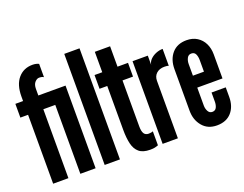

<svg xmlns="http://www.w3.org/2000/svg" viewBox="-114 -963 1519 1194"><g transform="rotate(-20 645.0 -365.5)"><path d="M337 -547V0H236V-456H202.5V-547ZM56 0V-456H5V-547H56V-577Q56 -654.5 92.2 -696.8Q128.5 -739 187 -739Q200 -739 211 -736.5Q222 -734 229 -730V-642Q219 -649.5 199 -649.5Q184.5 -649.5 170.8 -634.5Q157 -619.5 157 -590V-547H218V-456H157V0Z M397 0V-735H498V0Z M696 8Q648.5 8 623.5 -13Q598.5 -34 589.2 -73Q580 -112 580 -166V-456H529V-547H580V-682H681V-547H750.5V-456H681V-151.5Q681 -119.5 690.5 -104.2Q700 -89 721.5 -89Q731 -89 738.2 -90.5Q745.5 -92 750 -94V-1.5Q740 2.5 728.2 5.2Q716.5 8 696 8Z M780.5 0V-547H881.5V-486Q884.5 -506 900 -521.5Q915.5 -537 937.8 -546Q960 -555 982.5 -555V-443Q976 -445.5 968.8 -446.2Q961.5 -447 954.5 -447Q921.5 -447 901.5 -429Q881.5 -411 881.5 -380V0Z M1138.5 8Q1078 8 1043.2 -33.8Q1008.5 -75.5 1008.5 -136V-411Q1008.5 -475 1043 -515Q1077.5 -555 1139.5 -555Q1180 -555 1209.2 -536.5Q1238.5 -518 1254 -486.2Q1269.5 -454.5 1269.5 -414V-255H1102.5V-136Q1102.5 -115.5 1111.8 -98.2Q1121 -81 1139.5 -81Q1159 -81 1167.2 -97Q1175.5 -113 1175.5 -136V-196H1269.5V-133Q1269.5 -69.5 1235.2 -30.8Q1201 8 1138.5 8ZM1102.5 -334H1175.5V-411Q1175.5 -433.5 1167.8 -450.2Q1160 -467 1139.5 -467Q1120.5 -467 1111.5 -449.8Q1102.5 -432.5 1102.5 -411Z"/></g></svg>

Font: League Gothic
Style: Regular
Weight: 400
Designer: The League of Moveable Type
Version: Version 2.001